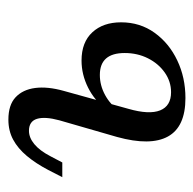

<svg xmlns="http://www.w3.org/2000/svg" viewBox="-22 -444 477 474"><g transform="rotate(-90 217.0 -207.5)"><path d="M211.3 11.3Q140.3 11.3 116.5 -31.9Q92.7 -75 115.3 -157.3L156.5 -300Q166.1 -335.5 160.1 -355.2Q154 -375 130.6 -375Q113.7 -375 97.6 -361.7Q81.5 -348.4 67.7 -321.8L52.4 -292.7H16.1L33.9 -327.4Q50 -358.1 68.5 -380.2Q87.1 -402.4 108.9 -414.1Q130.6 -425.8 158.1 -425.8Q194.4 -425.8 213.3 -408.1Q232.3 -390.3 236.3 -359.7Q240.3 -329 229 -288.7L184.7 -129Q170.2 -78.2 181 -51.2Q191.9 -24.2 225.8 -24.2Q252.4 -24.2 274.6 -39.9Q296.8 -55.6 309.7 -81.5Q322.6 -107.3 322.6 -138.7Q322.6 -200 268.5 -200Q242.7 -200 219 -187.1Q195.2 -174.2 181.5 -153.2L184.7 -184.7Q204.8 -212.9 237.1 -229Q269.4 -245.2 304 -245.2Q349.2 -245.2 373.8 -218.5Q398.4 -191.9 398.4 -147.6Q398.4 -100.8 372.6 -64.9Q346.8 -29 304.4 -8.9Q262.1 11.3 211.3 11.3Z"/></g></svg>

Font: Playfair 9pt
Style: Italic
Weight: 400
Italic angle: -15.6°
Designer: Claus Eggers Sørensen
Foundry: Claus Eggers Sørensen
Version: Version 2.001;gftools[0.9.30]